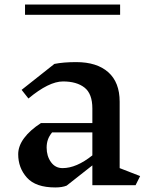

<svg xmlns="http://www.w3.org/2000/svg" viewBox="-20 -814 661 844"><path d="M576 0H386V-87L273 2Q253 10 223 10Q137 10 98.5 -33Q60 -76 60 -136Q60 -172 86 -207Q112 -242 160 -273H386V-337Q386 -402 351.5 -429Q317 -456 257 -456Q195 -456 105 -381L75 -419L219 -533Q259 -541 315 -541Q406 -541 456 -496.5Q506 -452 506 -367V-75L596 -40ZM386 -131V-232H209Q196 -216 190.5 -200Q185 -184 185 -165Q185 -128 204 -101.5Q223 -75 255 -75Q316 -75 386 -131ZM90 -794H508V-749H90Z"/></svg>

Font: Inknut
Style: Antiqua
Weight: 400
Designer: Claus Eggers Srensen
Foundry: Claus Eggers Srensen
Version: Version 1.000; ttfautohint (v1.2) -l 7 -r 28 -G 50 -x 13 -D 